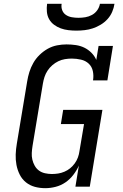

<svg xmlns="http://www.w3.org/2000/svg" viewBox="-20 -975 640 1003"><path d="M217 8Q188 8 162 1Q136 -6 115.5 -22.5Q95 -39 83 -63Q71 -87 66 -113.5Q61 -140 62 -168Q63 -196 68 -225L122 -550Q126 -575 133.5 -599Q141 -623 154 -646Q167 -669 186.5 -688Q206 -707 229 -720Q252 -733 277.5 -738Q303 -743 327 -743Q352 -743 376 -739.5Q400 -736 420.5 -726Q441 -716 457.5 -699.5Q474 -683 483 -662L495 -735H570L541 -555H466Q470 -580 465 -603.5Q460 -627 443.5 -642.5Q427 -658 403 -663.5Q379 -669 355 -669Q337 -669 319 -666Q301 -663 284.5 -655Q268 -647 253.5 -634.5Q239 -622 228.5 -606Q218 -590 212.5 -573Q207 -556 204 -538L150 -213Q147 -194 146 -176Q145 -158 149 -141Q153 -124 161.5 -109Q170 -94 183.5 -84Q197 -74 215 -70Q233 -66 251 -66Q267 -66 283.5 -68.5Q300 -71 316.5 -78Q333 -85 346.5 -96Q360 -107 370.5 -121.5Q381 -136 387 -152.5Q393 -169 395 -185L419 -327H298L310 -401H515L449 0H374L392 -110Q381 -85 363 -61.5Q345 -38 321.5 -22Q298 -6 270.5 1Q243 8 217 8ZM379 -815Q358 -815 337 -817.5Q316 -820 297 -827Q278 -834 262 -846Q246 -858 236.5 -875Q227 -892 225 -913Q223 -934 226 -955H302Q299 -937 305 -921.5Q311 -906 324.5 -897Q338 -888 355 -885Q372 -882 390 -882Q408 -882 426 -885Q444 -888 460.5 -897Q477 -906 488 -921.5Q499 -937 502 -955H578Q575 -934 566 -913Q557 -892 541.5 -875Q526 -858 506 -846Q486 -834 465 -827Q444 -820 422 -817.5Q400 -815 379 -815Z"/></svg>

Font: Iosevka HT Extended
Style: Italic
Weight: 400
Width: 7
Italic angle: -9°
Monospace: yes
Designer: Belleve Invis
Foundry: Belleve Invis
Version: Version 32.3.0; ttfautohint (v1.8.4)